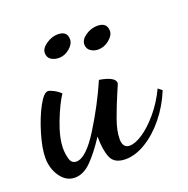

<svg xmlns="http://www.w3.org/2000/svg" viewBox="-99 -572 679 695"><g transform="rotate(-20 240.5 -224.5)"><path d="M-1 -74Q-1 -110 15 -164Q31 -218 52.5 -258Q74 -298 90 -298Q97 -298 111.5 -290.5Q126 -283 137 -272Q116 -241 93.5 -183Q71 -125 71 -83Q71 -64 76.5 -43.5Q82 -23 101 -23Q138 -23 189.5 -105.5Q241 -188 278 -273Q338 -263 338 -239Q338 -237 326 -210Q305 -161 290 -119Q275 -77 275 -46Q275 -11 302 -11Q323 -11 352.5 -30.5Q382 -50 413 -86.5Q444 -123 467 -171L482 -159Q460 -105 425 -62Q390 -19 349.5 5.5Q309 30 272 30Q228 30 215.5 -0.5Q203 -31 203 -82Q169 -30 139 0Q109 30 76 30Q43 30 21 -1Q-1 -32 -1 -74ZM127 -431Q127 -449 149 -464Q171 -479 194 -479Q230 -479 230 -447Q230 -429 211 -413Q192 -397 170 -397Q152 -397 139.5 -405.5Q127 -414 127 -431ZM272 -411Q272 -430 293.5 -444.5Q315 -459 339 -459Q376 -459 376 -426Q376 -409 356.5 -393Q337 -377 314 -377Q297 -377 284.5 -386Q272 -395 272 -411Z"/></g></svg>

Font: Dancing Script
Style: Bold
Weight: 700
Designer: Pablo Impallari
Foundry: Pablo Impallari
Version: Version 2.000